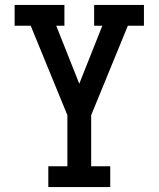

<svg xmlns="http://www.w3.org/2000/svg" viewBox="-20 -540 640 775"><path d="M175 215V131H252V-75L104 -436H39V-520H240V-436H207L300 -202L393 -436H360V-520H561V-436H496L348 -75V131H425V215Z"/></svg>

Font: Iosevka Etoile Medium
Style: Regular
Weight: 500
Designer: Belleve Invis
Foundry: Belleve Invis
Version: Version 22.1.2; ttfautohint (v1.8.4)